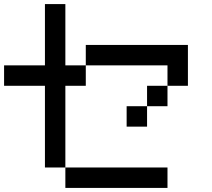

<svg xmlns="http://www.w3.org/2000/svg" viewBox="-20 -920 1040 940"><path d="M0 -500V-600H200V-900H300V-600H400V-500H300V-100H200V-500ZM900 -500H800V-600H400V-700H900ZM600 -300V-400H700V-300ZM800 -100V0H300V-100ZM800 -500V-400H700V-500Z"/></svg>

Font: Galmuri9 Regular
Style: Regular
Weight: 400
Designer: Lee Minseo (quiple)
Version: Version 2.399;hotconv 1.1.1;makeotfexe 2.6.0 DEVELOPMENT